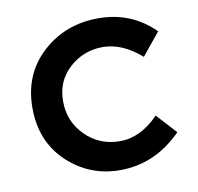

<svg xmlns="http://www.w3.org/2000/svg" viewBox="-66 -609 709 686"><g transform="rotate(-10 288.0 -266.0)"><path d="M317 8Q206 8 126 -67.5Q46 -143 46 -265Q46 -387 129.5 -463.5Q213 -540 333 -540Q453 -540 536 -457L470 -376Q401 -436 331 -436Q261 -436 209.5 -389.5Q158 -343 158 -269.5Q158 -196 209 -145Q260 -94 334.5 -94Q409 -94 475 -162L541 -90Q444 8 317 8Z"/></g></svg>

Font: Montreal
Style: Regular
Weight: 400
Designer: Julieta Ulanovsky, usr_local_share
Foundry: Julieta Ulanovsky, usr_local_share
Version: Version 2.001